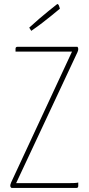

<svg xmlns="http://www.w3.org/2000/svg" viewBox="-20 -932 442 952"><path d="M38 0Q35 -1 33 -4Q31 -7 31 -11Q31 -16 32.5 -19.5Q34 -23 35 -27L337 -676H95Q77 -676 67 -676Q57 -676 57 -676V-690Q57 -700 67 -700H364Q366 -698 367 -695Q368 -692 368 -689Q368 -682 364 -673L60 -24H323Q337 -24 349 -24.5Q361 -25 368 -27V-10Q368 -6 366 -3Q364 0 358 0ZM135 -779Q135 -779 132.5 -783Q130 -787 127.5 -791Q125 -795 125 -795Q150 -818 174.5 -839Q199 -860 219.5 -876.5Q240 -893 252 -902.5Q264 -912 264 -912Q270 -912 273.5 -900.5Q277 -889 277 -889Q277 -889 265.5 -879.5Q254 -870 234.5 -854Q215 -838 189.5 -818.5Q164 -799 135 -779Z"/></svg>

Font: Yanone Kaffeesatz ExtraLight ExtraLight
Style: Regular
Weight: 250
Version: Version 2.003